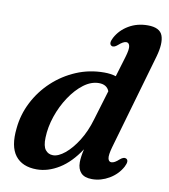

<svg xmlns="http://www.w3.org/2000/svg" viewBox="-82 -789 767 871"><g transform="rotate(10 301.5 -353.5)"><path d="M592 -586.5 465.5 -147.5Q454.5 -108.5 457.8 -93.5Q461 -78.5 473.5 -78.5Q487.5 -78.5 508.5 -98Q525.5 -112.5 536.5 -107Q552 -99.5 536.5 -69.5Q516.5 -32.5 478.8 -10.2Q441 12 400 12Q365 12 348.8 -5.5Q332.5 -23 332.5 -54Q332.5 -78 341 -115Q299 -51 248 -19.5Q197 12 145 12Q78.5 12 46.2 -29.8Q14 -71.5 23.5 -156.5Q29.5 -220 59 -277.5Q88.5 -335 135.8 -379Q183 -423 243.2 -448.5Q303.5 -474 371.5 -474Q402 -474 425.5 -466.5L453.5 -559.5Q465 -597.5 461.5 -612.2Q458 -627 446 -627Q432 -627 411 -608Q394 -593 383 -598.5Q367.5 -606.5 383 -636Q403 -673.5 441.5 -696.2Q480 -719 529 -719Q585 -719 597.5 -684.2Q610 -649.5 592 -586.5ZM160 -137.5Q158.5 -97.5 171.8 -80.8Q185 -64 207 -64Q231.5 -64 261.5 -88.5Q291.5 -113 318.8 -156.2Q346 -199.5 362.5 -256L404 -393.5Q392.5 -422.5 356 -422.5Q320.5 -422.5 286.2 -396.8Q252 -371 223.8 -328.5Q195.5 -286 178.5 -236Q161.5 -186 160 -137.5Z"/></g></svg>

Font: Fraunces 9pt S000 SemiBold
Style: Italic
Weight: 600
Italic angle: -16°
Version: Version 1.000; ttfautohint (v1.8.3)